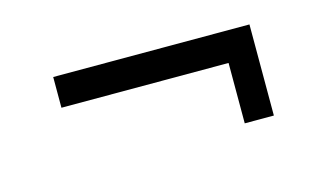

<svg xmlns="http://www.w3.org/2000/svg" viewBox="-38 -394 585 344"><g transform="rotate(-15 255.0 -221.5)"><path d="M73 -249V-306H437V-137H383V-249Z"/></g></svg>

Font: Mate
Style: Regular
Weight: 400
Designer: Eduardo Rodriguez Tunni
Foundry: Eduardo Rodriguez Tunni
Version: Version 1.003; ttfautohint (v1.8.4.7-5d5b);gftools[0.9.24]